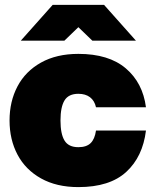

<svg xmlns="http://www.w3.org/2000/svg" viewBox="-20 -752 625 784"><path d="M19 -260Q19 -338 51.5 -399.5Q84 -461 147.5 -496.5Q211 -532 300 -532Q424 -532 493.5 -473Q563 -414 576 -314H372Q366 -341 347.5 -355Q329 -369 300 -369Q260 -369 243.5 -342Q227 -315 227 -260Q227 -205 243.5 -178Q260 -151 300 -151Q333 -151 350 -167.5Q367 -184 372 -219H576Q563 -112 495.5 -50Q428 12 300 12Q211 12 147.5 -23.5Q84 -59 51.5 -120.5Q19 -182 19 -260ZM535 -586H357L300 -641L243 -586H65L195 -732H405Z"/></svg>

Font: Aspekta 1000
Style: Regular
Weight: 1000
Designer: Ivo Dolenc
Version: Version 2.000